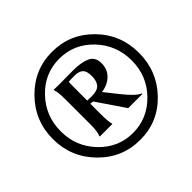

<svg xmlns="http://www.w3.org/2000/svg" viewBox="-169 -903 1096 1096"><g transform="rotate(-45 379.0 -355.0)"><path d="M380 -711Q524 -711 625.5 -607.5Q727 -504 727 -356Q727 -208 626.5 -103.5Q526 1 381 1Q236 1 133.5 -103.5Q31 -208 31 -355Q31 -502 133.5 -606.5Q236 -711 380 -711ZM379.5 -56Q497 -56 582 -143Q667 -230 667 -354Q667 -478 583.5 -566Q500 -654 381 -654Q262 -654 178 -566Q94 -478 94 -354.5Q94 -231 178 -143.5Q262 -56 379.5 -56ZM274 -550 389 -551Q456 -551 495 -533Q534 -515 534 -465Q534 -415 501 -384Q468 -353 419 -347L481 -269Q543 -191 574 -181V-176H460Q436 -210 345 -345Q333 -345 325 -347V-263Q325 -203 332 -180V-176H231V-180Q242 -208 242 -258V-465Q242 -523 233 -548V-551ZM326 -522Q325 -510 325 -372Q338 -371 362 -371Q407 -371 425 -391.5Q443 -412 443 -452.5Q443 -493 426 -508.5Q409 -524 373 -524Q337 -524 326 -522Z"/></g></svg>

Font: Asul
Style: Regular
Weight: 400
Version: Version 1.001